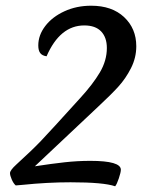

<svg xmlns="http://www.w3.org/2000/svg" viewBox="-20 -644 516 672"><path d="M403 -50Q403 -41 396 -20Q389 1 383 8Q343 -6 227 -6Q146 -6 59 3L35 5Q27 -2 21 -16Q15 -30 15 -38Q15 -48 37 -68Q92 -118 123.5 -151Q155 -184 260 -300Q305 -349 329.5 -390.5Q354 -432 354 -476Q354 -513 334 -534Q314 -555 275 -555Q190 -555 143 -447Q128 -449 121 -458Q114 -467 114 -485Q114 -521 138.5 -553Q163 -585 205.5 -604.5Q248 -624 299 -624Q372 -624 414.5 -584Q457 -544 457 -482Q457 -442 438.5 -405.5Q420 -369 394 -340.5Q368 -312 325 -272L102 -62Q161 -71 206 -76Q251 -81 296 -81Q403 -81 403 -50Z"/></svg>

Font: Charmonman
Style: Bold
Weight: 700
Designer: Ekaluck Peanpanawate
Foundry: Cadson Demak Co.,Ltd.
Version: Version 1.000; ttfautohint (v1.6)